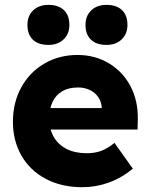

<svg xmlns="http://www.w3.org/2000/svg" viewBox="-20 -772 626 802"><path d="M34 -263.6Q34 -343.4 68.8 -406.9Q103.6 -470.4 165.2 -506.4Q226.8 -542.4 303.8 -542.4Q376.8 -542.4 435.1 -507.4Q493.4 -472.4 525.3 -411.4Q557.2 -350.4 555.6 -273.6L554.6 -230.8H131.6L108.6 -320.6H422.4L405 -301.8V-322.2Q403.8 -346.4 390.8 -365.7Q377.8 -385 355.7 -395.8Q333.6 -406.6 306.2 -406.6Q267.2 -406.6 240.4 -391.2Q213.6 -375.8 199.7 -346.8Q185.8 -317.8 185.8 -276Q185.8 -232.8 204.3 -200.4Q222.8 -168 257.9 -150Q293 -132 342 -132Q376 -132 402.3 -141.6Q428.6 -151.2 458.2 -175.2L534.8 -67.4Q487.6 -28.4 434 -9.2Q380.4 10 324.2 10Q237 10 171.1 -24.9Q105.2 -59.8 69.6 -122Q34 -184.2 34 -263.6ZM337.2 -668Q337.2 -705.8 361.1 -728.7Q385 -751.6 424.8 -751.6Q466.8 -751.6 489.6 -729.8Q512.4 -708 512.4 -668Q512.4 -630.6 488.3 -607.5Q464.2 -584.4 424.8 -584.4Q382.8 -584.4 360 -606.2Q337.2 -628 337.2 -668ZM94.6 -668Q94.6 -705.8 118.5 -728.7Q142.4 -751.6 182.2 -751.6Q224.2 -751.6 247 -729.8Q269.8 -708 269.8 -668Q269.8 -630.6 245.7 -607.5Q221.6 -584.4 182.2 -584.4Q140.2 -584.4 117.4 -606.2Q94.6 -628 94.6 -668Z"/></svg>

Font: Easer Grotesk Variable
Style: Regular
Weight: 400
Designer: Boardeaser, Bonnie Shaver-Troup, Thomas Jockin
Foundry: Lexend
Version: Version 1.001;Glyphs 3.1.2 (3151)